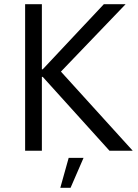

<svg xmlns="http://www.w3.org/2000/svg" viewBox="-20 -720 659 917"><path d="M100 0H180V-353H184L503 0H614L271 -378L580 -700H476L184 -389H180V-700H100ZM268 177H317L379 34H308Z"/></svg>

Font: Fixel Variable
Style: Regular
Weight: 100
Width: 3
Designer: AlfaBravo + MacPaw
Foundry: Kyrylo Tkachov, Marchela Mozhyna, Serhii Makarenko, Maria Weinstein, Zakhar Kryvoshyya
Version: Version 1.211